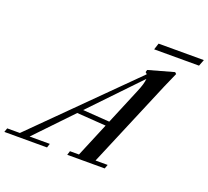

<svg xmlns="http://www.w3.org/2000/svg" viewBox="-199 -967 1228 1133"><g transform="rotate(20 415.5 -400.5)"><path d="M598.6 -760.3 611.8 -800.8H896L880.4 -760.3ZM-65.4 0 -56.6 -25.4H22.9L607.9 -606.9Q603.5 -612.8 597.2 -616.7L601.6 -631.8L761.2 -676.3L770.5 -667.5Q733.9 -585 730 -575.7L498 -25.4H574.2L564.9 0H329.6L337.4 -25.4H394L483.4 -239.3L300.8 -252L84 -25.4H210.9L202.6 0ZM589.8 -494.1Q613.8 -550.3 615.2 -580.6L327.6 -280.3L495.6 -268.6Z"/></g></svg>

Font: Elstob 18pt Medium
Style: Italic
Weight: 500
Italic angle: -20°
Designer: Peter S. Baker
Version: Version 1.015